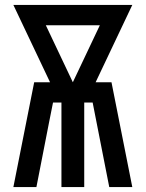

<svg xmlns="http://www.w3.org/2000/svg" viewBox="-20 -755 588 775"><path d="M34 0 118 -423H182L34 -735H514L366 -423H430L514 0H421L354 -341H320V0H228V-341H194L178 -261L127 0ZM274 -423 383 -653H165Z"/></svg>

Font: Iosevka Semi-Condensed Medium
Style: Regular
Weight: 500
Monospace: yes
Designer: Belleve Invis
Foundry: Belleve Invis
Version: Version 27.3.5